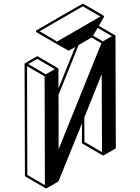

<svg xmlns="http://www.w3.org/2000/svg" viewBox="-20 -962 772 1057"><path d="M233.9 75.2Q231.9 75.2 231.4 74.7L230.5 74.2L120.6 10.3Q117.2 8.3 117.2 4.9L115.2 -609.4L115.7 -609.9Q115.7 -613.3 118.7 -614.7Q183.1 -652.3 185.1 -652.3L188.5 -651.4Q298.3 -587.4 299.3 -586.4Q299.8 -586.4 299.8 -585.9L300.8 -585L301.3 -583L301.8 -582V-475.1L394 -703.1Q359.4 -683.1 357.4 -683.1Q356 -683.1 291.5 -720.2L181.2 -784.2Q177.7 -786.1 177.7 -790Q178.2 -793.5 181.2 -795.4Q434.1 -941.9 436 -941.9Q437.5 -941.9 493.7 -909.2Q549.8 -876.5 550.8 -875.5L552.2 -873.5V-872.1L552.7 -871.1V-870.1Q552.2 -869.6 552.2 -869.1Q552.2 -868.7 551.8 -867.7L524.4 -819.8L613.3 -768.1Q613.8 -768.1 613.8 -767.6Q614.3 -767.6 614.3 -767.1L615.2 -766.1L615.7 -762.7L617.7 -148.9Q617.7 -145.5 614.3 -143.1Q550.3 -106.4 549.6 -106.2Q548.8 -106 548.3 -106L546.4 -106.4L544.9 -106.9L434.6 -170.9Q431.6 -172.9 431.2 -176.8V-282.7L302.7 34.7Q302.2 37.1 269 56.2Q235.8 75.2 233.9 75.2ZM546.4 -734.4 596.2 -762.7 517.6 -808.6 492.7 -765.6ZM294.4 -733.4 532.7 -871.1 436 -927.2 197.8 -790ZM302.7 -140.6 538.1 -723.6 483.9 -755.4 412.6 -713.9 302.2 -439.9ZM227.1 57.1 225.6 -541.5 128.9 -597.7 130.4 1ZM232.4 -552.7 281.7 -581.5 185.1 -637.7 135.3 -609.4ZM541.5 -124.5 540 -553.7 444.3 -315.4 444.8 -180.7Z"/></svg>

Font: 3D Isometric
Style: Bold
Weight: 700
Designer: GGBotNet
Foundry: GGBotNet
Version: 1.14